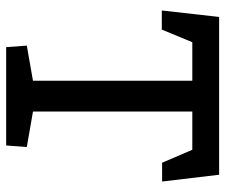

<svg xmlns="http://www.w3.org/2000/svg" viewBox="-74 -657 731 623"><g transform="rotate(90 291.5 -345.5)"><path d="M133 0 128 -67 242 -87V-604H117L76 -505H14L35 -691H547L569 -506H508L466 -604H342V-87L457 -67L452 0Z"/></g></svg>

Font: Kreon Light
Style: Regular
Weight: 400
Version: Version 2.002